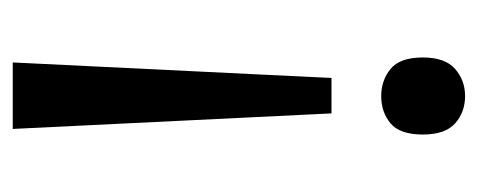

<svg xmlns="http://www.w3.org/2000/svg" viewBox="-250 -504 768 309"><g transform="rotate(-90 134.5 -350.0)"><path d="M163 -201H106L81 -714H188ZM72 -54Q72 -91 90 -106Q108 -121 134 -121Q159 -121 177.5 -106Q196 -91 196 -54Q196 -18 177.5 -2Q159 14 134 14Q108 14 90 -2Q72 -18 72 -54Z"/></g></svg>

Font: Noto Sans Old Hungarian
Style: Regular
Weight: 400
Designer: Monotype Design Team
Foundry: Monotype Imaging Inc.
Version: Version 2.005; ttfautohint (v1.8.4.7-5d5b)